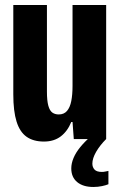

<svg xmlns="http://www.w3.org/2000/svg" viewBox="-20 -554 480 765"><path d="M155 10Q113 10 86 -9Q59 -28 46 -69.5Q33 -111 33 -178V-534H167V-189Q167 -153 172.5 -133Q178 -113 188.5 -105.5Q199 -98 214 -98Q235 -98 247 -112Q259 -126 264 -151.5Q269 -177 269 -212V-534H403V0H274L269 -68H264Q249 -31 222 -10.5Q195 10 155 10ZM352 191Q311 191 287.5 171.5Q264 152 264 117Q264 97 273 75.5Q282 54 299.5 32.5Q317 11 341 -10H401L403 0Q378 25 363 51Q348 77 348 98Q348 112 356.5 121.5Q365 131 386 131Q393 131 399.5 129.5Q406 128 412 127V180Q403 184 386.5 187.5Q370 191 352 191Z"/></svg>

Font: Mona Sans Condensed
Style: Bold
Weight: 700
Width: 3
Designer: Deni Anggara
Foundry: GitHub
Version: Version 2.000